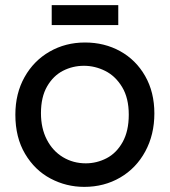

<svg xmlns="http://www.w3.org/2000/svg" viewBox="-20 -723 663 750"><path d="M40 0ZM40 -275Q40 -186 78 -122Q116 -58 177.5 -25.5Q239 7 309 7Q387 7 449.5 -29.5Q512 -66 547.5 -131.5Q583 -197 583 -280Q583 -363 547 -426Q511 -489 449.5 -523Q388 -557 312 -557Q236 -557 174 -521.5Q112 -486 76 -422Q40 -358 40 -275ZM483 -275Q483 -211 459 -168Q435 -125 396.5 -105Q358 -85 315 -85Q266 -85 226 -109Q186 -133 163 -177.5Q140 -222 140 -281Q140 -344 164 -385.5Q188 -427 226 -446.5Q264 -466 308 -466Q351 -466 391 -446Q431 -426 457 -383Q483 -340 483 -275ZM182 -625H442V-703H182Z"/></svg>

Font: Cambay Devanagari
Style: Regular
Weight: 700
Designer: Pooja Saxena
Foundry: Pooja Saxena
Version: Version 1.095;PS 001.095;hotconv 1.0.70;makeotf.lib2.5.58329